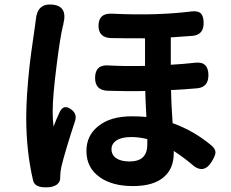

<svg xmlns="http://www.w3.org/2000/svg" viewBox="-20 -787 1013 842"><path d="M152 31Q130 25 125 4Q95 -124 95 -272Q95 -363 110 -502Q116 -553 128 -635Q132 -666 134 -677Q135 -684 137 -700Q143 -772 207 -767Q278 -762 258 -683Q258 -681 257.5 -678Q257 -675 256 -674Q243 -620 228 -498Q211 -365 211 -298Q211 -259 215 -232Q225 -260 241 -294Q259 -334 295 -305Q319 -286 309 -256Q264 -119 249 -55Q244 -32 244 -10Q244 -9 244 -8Q245 10 230 22Q216 32 196 34Q166 36 152 31ZM563 29Q473 29 419 -9Q359 -50 359 -125Q359 -192 410 -233Q463 -277 559 -277Q592 -277 622 -274Q618 -346 617 -388Q550 -386 452 -389Q397 -391 397 -445Q397 -505 457 -500Q526 -496 616 -498V-619Q518 -619 467 -620Q412 -622 412 -674Q412 -730 471 -727Q579 -722 664 -725Q751 -728 821 -737Q850 -740 861.5 -727.5Q873 -715 873 -685Q873 -636 827 -630Q794 -627 729 -623V-503Q783 -506 837 -512Q894 -518 894 -457Q894 -406 847 -400Q779 -394 730 -392Q731 -333 737 -247Q827 -215 905 -151Q925 -135 925 -118Q924 -104 909 -79Q872 -18 818 -69Q789 -94 742 -125V-115Q742 -48 699 -11Q654 29 563 29ZM547 -79Q590 -79 608 -99Q626 -117 626 -154V-177Q590 -186 555 -186Q514 -186 491.5 -171.5Q469 -157 469 -133Q469 -107 490 -93Q511 -79 547 -79Z"/></svg>

Font: GenSenRounded JP B
Style: Regular
Weight: 700
Version: Version 1.501;PS 1;hotconv 16.6.51;makeotf.lib2.5.65220